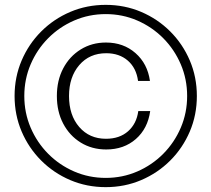

<svg xmlns="http://www.w3.org/2000/svg" viewBox="-20 -755 870 790"><path d="M415 15Q337 15 269 -14Q201 -43 149.5 -94.5Q98 -146 69 -214Q40 -282 40 -360Q40 -438 69 -506Q98 -574 149.5 -625.5Q201 -677 269 -706Q337 -735 415 -735Q493 -735 561 -706Q629 -677 680.5 -625.5Q732 -574 761 -506Q790 -438 790 -360Q790 -282 761 -214Q732 -146 680.5 -94.5Q629 -43 561 -14Q493 15 415 15ZM415 -23Q484 -23 545 -49.5Q606 -76 652 -122.5Q698 -169 724 -230Q750 -291 750 -360Q750 -429 724 -490Q698 -551 652 -597.5Q606 -644 545 -670.5Q484 -697 415 -697Q346 -697 285 -670.5Q224 -644 178 -597.5Q132 -551 106 -490Q80 -429 80 -360Q80 -291 106 -230Q132 -169 178 -122.5Q224 -76 285 -49.5Q346 -23 415 -23ZM417 -140Q358 -140 312 -168.5Q266 -197 240 -246.5Q214 -296 214 -360Q214 -424 240 -473.5Q266 -523 312 -551.5Q358 -580 416 -580Q488 -580 537.5 -536.5Q587 -493 597 -422H548Q541 -475 506 -505.5Q471 -536 417 -536Q348 -536 306 -487Q264 -438 264 -360Q264 -281 306 -232.5Q348 -184 416 -184Q472 -184 507 -215Q542 -246 549 -298H598Q588 -226 539 -183Q490 -140 417 -140Z"/></svg>

Font: Instrument Sans Condensed
Style: Regular
Weight: 400
Width: 3
Designer: Rodrigo Fuenzalida
Foundry: fragTYPE
Version: Version 1.000;gftools[0.9.28]